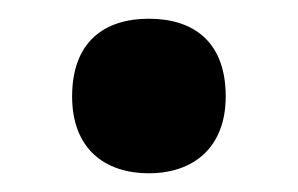

<svg xmlns="http://www.w3.org/2000/svg" viewBox="-20 -266 318 205"><path d="M57 -163C57 -108 91 -81 139 -81C186 -81 221 -108 221 -163C221 -222 186 -246 139 -246C91 -246 57 -221 57 -163Z"/></svg>

Font: Noto Sans Kannada UI SemiCondensed
Style: Bold
Weight: 700
Width: 4
Designer: Jelle Bosma - Monotype Design Team
Foundry: Monotype Imaging Inc.
Version: Version 2.005